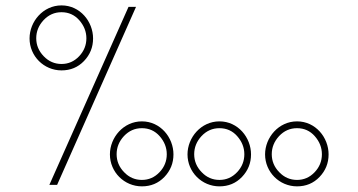

<svg xmlns="http://www.w3.org/2000/svg" viewBox="-20 -675 1307 701"><path d="M1179.7 -111.3C1179.7 -172.9 1132.3 -231.9 1064.5 -231.9C997.1 -231.9 947.8 -172.9 947.8 -111.3C947.8 -46.9 1000 5.4 1064.5 5.4C1097.2 5.4 1124.5 -5.9 1146.5 -28.8C1168.5 -51.8 1179.7 -79.1 1179.7 -111.3ZM1155.3 -111.8C1155.3 -86.9 1146.5 -64.9 1128.9 -46.4C1110.8 -27.3 1089.4 -18.1 1064.5 -18.1C1039.6 -18.1 1017.6 -27.3 999.5 -46.4C981.4 -64.9 972.2 -86.9 972.2 -111.8C972.2 -136.7 981 -158.7 999 -178.2C1017.1 -197.3 1038.6 -207 1064.5 -207C1090.3 -207 1112.3 -197.3 1129.4 -177.7C1146.5 -158.2 1155.3 -136.2 1155.3 -111.8ZM896.5 -111.3C896.5 -172.9 849.1 -231.9 781.2 -231.9C713.9 -231.9 664.6 -172.9 664.6 -111.3C664.6 -46.9 716.8 5.4 781.2 5.4C814 5.4 841.3 -5.9 863.3 -28.8C885.3 -51.8 896.5 -79.1 896.5 -111.3ZM872.1 -111.8C872.1 -86.9 863.3 -64.9 845.7 -46.4C827.6 -27.3 806.2 -18.1 781.2 -18.1C756.3 -18.1 734.4 -27.3 716.3 -46.4C698.2 -64.9 689 -86.9 689 -111.8C689 -136.7 697.8 -158.7 715.8 -178.2C733.9 -197.3 755.4 -207 781.2 -207C807.1 -207 829.1 -197.3 846.2 -177.7C863.3 -158.2 872.1 -136.2 872.1 -111.8ZM613.3 -111.3C613.3 -172.9 565.9 -231.9 498 -231.9C430.7 -231.9 381.3 -172.9 381.3 -111.3C381.3 -46.9 433.6 5.4 498 5.4C530.8 5.4 558.1 -5.9 580.1 -28.8C602.1 -51.8 613.3 -79.1 613.3 -111.3ZM588.9 -111.8C588.9 -86.9 580.1 -64.9 562.5 -46.4C544.4 -27.3 522.9 -18.1 498 -18.1C473.1 -18.1 451.2 -27.3 433.1 -46.4C415 -64.9 405.8 -86.9 405.8 -111.8C405.8 -136.7 414.6 -158.7 432.6 -178.2C450.7 -197.3 472.2 -207 498 -207C523.9 -207 545.9 -197.3 563 -177.7C580.1 -158.2 588.9 -136.2 588.9 -111.8ZM319.8 -534.7C319.8 -596.2 272.5 -655.3 204.6 -655.3C137.2 -655.3 87.9 -596.2 87.9 -534.7C87.9 -470.2 140.1 -418 204.6 -418C237.3 -418 264.6 -429.2 286.6 -452.1C308.6 -475.1 319.8 -502.4 319.8 -534.7ZM295.4 -535.2C295.4 -510.3 286.6 -488.3 269 -469.7C251 -450.7 229.5 -441.4 204.6 -441.4C179.7 -441.4 157.7 -450.7 139.6 -469.7C121.6 -488.3 112.3 -510.3 112.3 -535.2C112.3 -560.1 121.1 -582 139.2 -601.6C157.2 -620.6 178.7 -630.4 204.6 -630.4C230.5 -630.4 252.4 -620.6 269.5 -601.1C286.6 -581.5 295.4 -559.6 295.4 -535.2ZM160.2 0H188.5L476.6 -649.9H449.2Z"/></svg>

Font: Estedad Thin
Style: Regular
Weight: 100
Designer: Amin Abedi
Version: Version 7.3